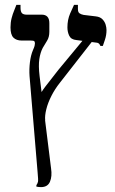

<svg xmlns="http://www.w3.org/2000/svg" viewBox="-20 -606 469 786"><path d="M148 160Q144 160 138.5 159.5Q133 159 129 158V152Q134 145 135.5 138Q137 131 134 100L101 -294Q99 -322 102.5 -351Q106 -380 115 -401Q120 -412 121.5 -418Q123 -424 123 -428Q123 -435 120 -437.5Q117 -440 106 -440H69Q47 -440 35 -452Q23 -464 23 -494Q23 -514 27.5 -531.5Q32 -549 38 -563Q44 -577 47 -586H64V-575Q64 -558 70 -552Q76 -546 89 -546H151Q166 -546 174 -537.5Q182 -529 182 -511V-476Q182 -454 172.5 -439Q163 -424 155 -410Q145 -391 141 -364Q137 -337 142 -295L189 83Q194 116 184.5 138Q175 160 148 160ZM165 -114 143 -115 142 -213Q147 -227 166 -252Q185 -277 219 -320L330 -454L364 -445L225 -267Q205 -242 190.5 -213.5Q176 -185 169.5 -158.5Q163 -132 165 -114ZM391 -418Q389 -423 386 -426.5Q383 -430 378 -431L293 -442Q271 -444 263.5 -459.5Q256 -475 256 -494Q256 -525 267 -550.5Q278 -576 283 -586H299V-569Q299 -556 305.5 -551.5Q312 -547 322 -545L372 -539Q390 -537 399.5 -527Q409 -517 412.5 -505Q416 -493 416 -483Q416 -462 409.5 -443Q403 -424 401 -418Z"/></svg>

Font: Frank Ruhl Libre
Style: Regular
Weight: 400
Designer: Yanek Iontef
Foundry: Fontef
Version: Version 6.004